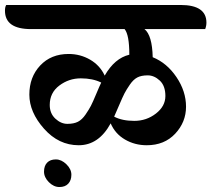

<svg xmlns="http://www.w3.org/2000/svg" viewBox="-87 -682 850 772"><path d="M90 8Q90 -15 102.5 -28Q115 -41 137.5 -41Q160 -41 180 -21.5Q200 -2 200 20.5Q200 43 187.5 56.5Q175 70 152 70Q129 70 109.5 50.5Q90 31 90 8ZM372 -213Q404 -196 453 -196Q502 -196 540 -225.5Q578 -255 578 -296Q578 -337 555.5 -358Q533 -379 507 -379Q481 -379 465 -370.5Q449 -362 435 -341.5Q421 -321 413.5 -306.5Q406 -292 392 -259Q378 -226 372 -213ZM320 -350Q286 -367 238 -367Q190 -367 151.5 -338Q113 -309 113 -260Q113 -226 135.5 -205Q158 -184 184 -184Q210 -184 226.5 -192.5Q243 -201 257 -221.5Q271 -242 278.5 -256.5Q286 -271 300 -304.5Q314 -338 320 -350ZM639 -662Q743 -662 743 -591Q743 -578 738 -565H494Q525 -540 527 -452Q584 -429 622.5 -372Q661 -315 661 -253Q661 -191 617.5 -144.5Q574 -98 503 -98Q455 -98 415.5 -121Q376 -144 358 -186Q310 -98 229.5 -98Q149 -98 90 -164.5Q31 -231 31 -301.5Q31 -372 74.5 -418.5Q118 -465 189 -465Q236 -465 275.5 -442Q315 -419 334 -378Q374 -448 433 -462Q433 -542 414 -565H38Q-67 -565 -67 -639Q-67 -654 -62 -662Z"/></svg>

Font: Laila SemiBold
Style: Regular
Weight: 600
Designer: Hitesh Malaviya
Foundry: Indian Type Foundry
Version: Version 1.302;PS 1.0;hotconv 1.0.78;makeotf.lib2.5.61930; tt